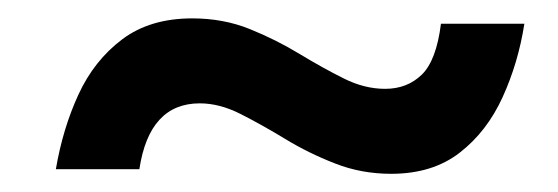

<svg xmlns="http://www.w3.org/2000/svg" viewBox="-20 -430 607 209"><path d="M40.8 -245.8Q48.3 -290 65.4 -327.1Q82.5 -364.2 112.9 -387.1Q143.3 -410 189.2 -410Q223.3 -410 252.1 -398.3Q280.8 -386.7 306.2 -371.2Q331.7 -355.8 354.2 -344.6Q376.7 -333.3 399.2 -333.3Q423.3 -333.3 439.2 -348.8Q455 -364.2 460 -404.2H550.8Q544.2 -361.7 527.1 -324.2Q510 -286.7 480.4 -263.8Q450.8 -240.8 405.8 -240.8Q373.3 -240.8 344.6 -252.1Q315.8 -263.3 290.4 -278.8Q265 -294.2 242.1 -305.8Q219.2 -317.5 197.5 -317.5Q142.5 -317.5 131.7 -245.8Z"/></svg>

Font: Familjen Grotesk GF Medium
Style: Italic
Weight: 500
Designer: Anders Wikstroem, Jonas Baeckman, Matilda Gysing, Kristian Moeller
Foundry: Familjen STHML AB
Version: Version 2.000; Beta; Release 4; Build 6